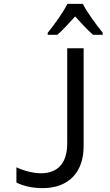

<svg xmlns="http://www.w3.org/2000/svg" viewBox="-20 -964 570 994"><path d="M227 -794V-784H277C304 -807 337 -844 369 -879C401 -844 432 -809 462 -784H512V-794C478 -837 431 -899 409 -944H329C307 -900 264 -840 227 -794ZM200 10C340 10 413 -77 413 -207V-714H328V-221C328 -120 279 -67 193 -67C150 -67 100 -81 65 -98V-19C99 -1 150 10 200 10Z"/></svg>

Font: Noto Sans Mono Condensed
Style: Regular
Weight: 400
Width: 3
Designer: Monotype Design Team
Foundry: Monotype Imaging Inc.
Version: Version 2.014